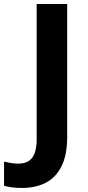

<svg xmlns="http://www.w3.org/2000/svg" viewBox="-99 -734 440 965"><path d="M11.3 210.7Q-18.2 210.7 -40.2 207.5Q-62.2 204.4 -78.6 199.6V78.4Q-62.6 81.8 -44.9 85.1Q-27.2 88.4 -7.2 88.4Q23.9 88.4 44.2 76Q64.6 63.5 74.9 36.4Q85.3 9.3 85.3 -33.9V-714H238.7V-47Q238.7 45.2 209.9 102.2Q181.1 159.2 130 185Q78.8 210.7 11.3 210.7Z"/></svg>

Font: Noto Sans Khmer
Style: Regular
Weight: 400
Designer: Danh Hong and the Monotype Design Team
Foundry: Monotype Imaging Inc.
Version: Version 2.003